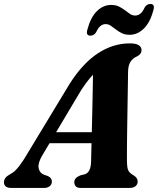

<svg xmlns="http://www.w3.org/2000/svg" viewBox="-49 -927 780 947"><path d="M160.3 -161.8Q137.4 -123.5 141.3 -99.1Q145.2 -74.8 168.2 -65.2L187.6 -58.5Q198.3 -53.2 202.6 -46.3Q206.9 -39.5 206.9 -32.3Q206.9 -17.4 196.2 -8.7Q185.6 0 167.5 0H6.4Q-11.4 0 -20.5 -7.3Q-29.5 -14.7 -29.5 -27.8Q-29.5 -40 -22.3 -49.5Q-15.2 -59.1 6.4 -71Q24.7 -80.5 45.8 -108Q66.9 -135.6 88.4 -173.1L296.4 -516.7Q361.1 -617 435.3 -665Q509.4 -713 590.4 -713Q622.7 -713 635.8 -703.8Q649 -694.5 649 -680.5Q649 -670.5 644.6 -663.5Q640.2 -656.5 629.8 -650.4Q608.1 -641.4 595.6 -623.8Q583.2 -606.2 582.6 -571.8Q582.6 -554 582 -524.8Q581.5 -495.6 580.9 -459.3Q580.3 -423 579.7 -383.2Q579.1 -343.4 578.5 -304.4Q577.9 -265.4 577.5 -231.1Q577.2 -196.8 577.1 -171.1Q577.1 -145.5 577.1 -132.9Q577.5 -112.9 579.7 -99.9Q581.9 -86.9 589.5 -77.8Q597.1 -68.8 613.4 -59.8Q630.1 -48.5 630.1 -31.3Q630.1 -17.8 619.6 -8.9Q609.1 0 589.8 0H349.7Q331.7 0 324.6 -8.2Q317.4 -16.5 317.4 -28Q317.4 -40.2 325.1 -48.1Q332.7 -56 347.5 -62.1L369.2 -67.3Q385.3 -73 392.5 -89.1Q399.7 -105.3 400.2 -130Q400.7 -147.8 401.3 -176.3Q401.9 -204.8 402.9 -240.4Q403.9 -276 404.8 -315.6Q405.6 -355.2 406.6 -395.7Q407.6 -436.1 408.2 -473.9Q408.8 -511.6 409.4 -543.8Q409.9 -575.9 409.9 -598.7L448.7 -588Q437.5 -582.3 423.9 -571.4Q410.2 -560.4 392.9 -539.8Q375.6 -519.2 352.1 -483.7ZM156.6 -220.7 167.8 -274.9H452.5L447.7 -220.7ZM590.3 -755.4Q568.3 -755.4 551.9 -763.3Q535.6 -771.2 522.4 -781.8Q509.3 -792.3 497.3 -800.2Q485.4 -808.1 471.8 -808.1Q443.2 -808.1 425 -767.8Q414.3 -751.1 396.7 -751.1Q373 -751.1 382.2 -781.8Q397.8 -841.2 428.8 -871.9Q459.9 -902.7 499.3 -902.7Q521.3 -902.7 537.6 -894.8Q554 -886.9 567.1 -876.5Q580.2 -866.2 592.2 -858.3Q604.2 -850.4 617.9 -850.4Q647.3 -850.4 664.6 -890.6Q675.2 -907.4 693 -907.4Q716.7 -907.4 707.4 -876.6Q691.8 -816.8 660.5 -786.1Q629.3 -755.4 590.3 -755.4Z"/></svg>

Font: Fraunces
Style: Italic
Weight: 900
Italic angle: -16°
Version: Version 1.000;[0bf87f6ff]